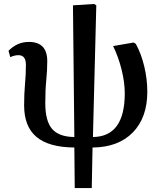

<svg xmlns="http://www.w3.org/2000/svg" viewBox="-20 -732 809 971"><path d="M358 219 356 14Q227 13 164.5 -39.5Q102 -92 102 -199Q102 -259 106.5 -307Q111 -355 111 -405Q111 -453 73 -453Q54 -453 32 -443L23 -475Q67 -520 126 -520Q219 -520 219 -423Q219 -375 214 -326Q209 -277 209 -210Q209 -120 243.5 -80Q278 -40 356 -39L349 -705L456 -712L467 -705L450 -39Q611 -41 611 -260Q611 -315 595 -379.5Q579 -444 552 -499L656 -517L667 -510Q694 -461 709.5 -396.5Q725 -332 725 -268Q725 -137 651.5 -62Q578 13 448 14L444 219Z"/></svg>

Font: Literata 36pt Medium
Style: Regular
Weight: 500
Designer: Latin by Veronika Burian and Jose Scaglione. Greek by Irene Vlachou. Cyrillic by Vera Evstafieva.
Foundry: TypeTogether
Version: Version 3.002